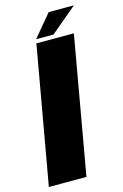

<svg xmlns="http://www.w3.org/2000/svg" viewBox="-133 -859 584 913"><g transform="rotate(-15 159.0 -402.0)"><path d="M-10.5 0 109 -675H293.5L174.5 0ZM113 -694.5 204 -803.5H328L198.5 -694.5Z"/></g></svg>

Font: Anybody ExtraBold
Style: Italic
Weight: 800
Italic angle: -10°
Designer: Tyler Finck
Foundry: Etcetera Type Company
Version: Version 1.010; ttfautohint (v1.8.3) -l 8 -r 50 -G 200 -x 14 